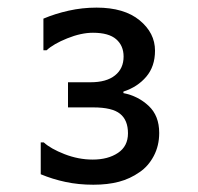

<svg xmlns="http://www.w3.org/2000/svg" viewBox="-20 -762 533 517"><path d="M408.7 -404.1Q408.7 -369.7 394.1 -342.1Q379.5 -314.4 355.9 -298.5Q330.3 -280.5 300.3 -272.6Q270.3 -264.6 231.3 -264.6Q191.3 -264.6 156.4 -272.1Q121.5 -279.5 89.7 -292.8V-378.5H97.9Q116.4 -361.5 153.8 -346.9Q191.3 -332.3 229.7 -332.3Q270.8 -332.3 297.7 -350.3Q324.6 -368.2 324.6 -403.1Q324.6 -438.5 303.3 -455.6Q282.1 -472.8 231.3 -472.8H163.1V-540.5H224.1Q266.7 -540.5 289.7 -559Q312.8 -577.4 312.8 -609.7Q312.8 -639 292.8 -656.4Q272.8 -673.8 230.3 -673.8Q198.5 -673.8 161 -658.7Q123.6 -643.6 105.6 -626.7H96.9V-711.8Q128.2 -725.1 164.9 -733.3Q201.5 -741.5 240 -741.5Q314.4 -741.5 355.9 -707.4Q397.4 -673.3 397.4 -625.6Q397.4 -583.1 373.8 -555.4Q350.3 -527.7 312.3 -515.4V-511.3Q351.8 -503.6 380.3 -476.9Q408.7 -450.3 408.7 -404.1Z"/></svg>

Font: Myanmar Handwriting
Style: Regular
Weight: 400
Designer: Khon Soe Zaw Thu
Foundry: PaOh Unicode khonsoezawthu@gmail.com and @hotmail.com
Version: Version 1.30 November 9, 2016